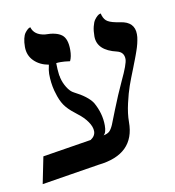

<svg xmlns="http://www.w3.org/2000/svg" viewBox="-69 -623 638 699"><g transform="rotate(-10 249.5 -273.5)"><path d="M282.2 -122.1Q296.9 -125 304.2 -131.6Q311.5 -138.2 318.8 -154.8Q319.8 -157.2 339.6 -207.5Q359.4 -257.8 381.8 -306.2Q409.2 -363.8 409.2 -381.8Q409.2 -407.7 383.8 -414.1Q312 -430.7 312 -482.9Q312 -503.4 315.9 -519Q319.8 -534.7 325.2 -542.2Q330.6 -549.8 335.9 -554.4Q341.3 -559.1 345.2 -560.1L349.1 -561Q353 -543 363 -533.9Q373 -524.9 397.9 -520Q405.3 -518.6 414.1 -517.1Q465.8 -509.8 465.8 -463.9Q465.8 -458.5 465.3 -453.1Q464.8 -447.8 463.4 -441.2Q461.9 -434.6 460.9 -429.4Q460 -424.3 457.3 -416.3Q454.6 -408.2 453.1 -403.6Q451.7 -398.9 448 -389.2Q444.3 -379.4 442.9 -375.5Q441.4 -371.6 437 -360.4Q432.6 -349.1 431.2 -345.2Q416 -307.6 407.5 -283.4Q398.9 -259.3 390.4 -222.2Q381.8 -185.1 381.8 -153.8Q381.8 -34.7 246.1 -20Q210.4 -14.2 139.4 -2.9Q68.4 8.3 33.2 14.2L53.2 -85L232.9 -113.8Q251 -125.5 251 -143.1Q251 -159.7 237.8 -178.7Q224.6 -197.8 203.1 -213.9Q195.3 -219.7 192.9 -222.2Q169.4 -240.2 157 -258.3Q144.5 -276.4 136.2 -306.2Q135.7 -307.1 135 -310.1Q134.3 -313 133.8 -314Q126 -344.2 126 -377Q126 -389.6 130.9 -410.2Q97.7 -416 76.9 -436.8Q56.2 -457.5 56.2 -488.8Q56.2 -506.3 59.3 -519.5Q62.5 -532.7 67.4 -539.3Q72.3 -545.9 76.9 -550Q81.5 -554.2 85 -555.2L87.9 -556.2Q96.7 -525.9 136.2 -521Q177.7 -521 197.3 -506.3Q216.8 -491.7 216.8 -450.2Q216.8 -424.8 209 -409.2Q188 -412.1 174.8 -412.1Q164.1 -412.1 158.2 -411.1Q158.2 -388.7 161.1 -366.2Q163.1 -360.4 163.1 -356.9Q167.5 -337.4 178.7 -319.3Q189.9 -301.3 203.1 -294.9Q251.5 -270.5 269 -244.1Q293 -201.7 293 -157.2Q293 -129.9 282.2 -122.1Z"/></g></svg>

Font: Common Serif
Style: Regular
Weight: 400
Designer: Philipp H. Poll, Khaled Hosny
Foundry: Stefan Peev, Context Ltd.
Version: Version 1.026